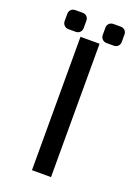

<svg xmlns="http://www.w3.org/2000/svg" viewBox="-154 -881 687 947"><g transform="rotate(20 190.0 -407.5)"><path d="M240 -700V0H140V-700ZM40 -784Q40 -798 49 -806.5Q58 -815 71 -815H109Q123 -815 131.5 -806.5Q140 -798 140 -784V-746Q140 -733 131.5 -724Q123 -715 109 -715H71Q58 -715 49 -724Q40 -733 40 -746ZM240 -784Q240 -798 249 -806.5Q258 -815 271 -815H309Q323 -815 331.5 -806.5Q340 -798 340 -784V-746Q340 -733 331.5 -724Q323 -715 309 -715H271Q258 -715 249 -724Q240 -733 240 -746Z"/></g></svg>

Font: SB Skate blade
Style: Regular
Weight: 400
Designer: Valerio Brotto (Silverblur_type)
Version: Version 1.003